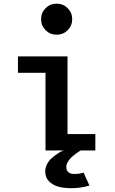

<svg xmlns="http://www.w3.org/2000/svg" viewBox="-20 -800 610 1021"><path d="M281 -615.5Q246.5 -615.5 222.5 -639.5Q198.5 -663.5 198.5 -698Q198.5 -732.5 222.5 -756.5Q246.5 -780.5 281 -780.5Q316 -780.5 340 -756.5Q364 -732.5 364 -698Q364 -663.5 340 -639.5Q316 -615.5 281 -615.5ZM339 -87H487V0H409.5Q406.5 1.5 401.2 4.8Q396 8 382.8 17.8Q369.5 27.5 359.2 37.2Q349 47 340.8 60.8Q332.5 74.5 332.5 87Q332.5 105 342.5 114.5Q352.5 124 368.5 124.8Q384.5 125.5 398 123.8Q411.5 122 424.5 118L455.5 186.5Q418.5 198 378 200.2Q337.5 202.5 302 195.5Q266.5 188.5 243.5 167Q220.5 145.5 220.5 112Q220.5 91.5 230.5 72.5Q240.5 53.5 254.8 41Q269 28.5 283.5 18.8Q298 9 308 4.5L318 0H222V-413H75.5V-500H339Z"/></svg>

Font: League Mono Narrow Medium
Style: Regular
Weight: 500
Width: 3
Designer: Tyler Finck
Foundry: The League of Moveable Type / Tyler Finck
Version: Version 2.210